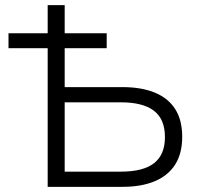

<svg xmlns="http://www.w3.org/2000/svg" viewBox="-20 -725 786 745"><path d="M165 0V-538H13V-596H165V-705H231V-596H394V-538H231V-387H455Q529 -387 581 -365.5Q633 -344 660 -301.5Q687 -259 687 -194Q687 -130 660 -87Q633 -44 581 -22Q529 0 455 0ZM231 -59H449Q536 -59 578 -92Q620 -125 620 -193Q620 -263 577 -295.5Q534 -328 449 -328H231Z"/></svg>

Font: Nunito Sans 9pt Light
Style: Regular
Weight: 300
Version: Version 3.101;gftools[0.9.27]